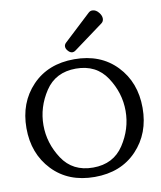

<svg xmlns="http://www.w3.org/2000/svg" viewBox="-100 -1011 925 1102"><g transform="rotate(-10 363.0 -460.0)"><path d="M360.8 -715.3Q346.7 -715.3 334.5 -730Q323.7 -742.2 323.7 -754.9Q323.7 -766.6 333.5 -775.9L491.2 -922.9Q501 -932.1 513.2 -932.1Q535.6 -932.1 552.7 -909.2Q565.4 -892.6 565.4 -876Q565.4 -859.4 552.2 -849.6L378.4 -721.7Q370.1 -715.3 360.8 -715.3ZM362.8 11.7Q209.5 11.7 116.9 -85.7Q24.4 -183.1 24.4 -331.5Q24.4 -480.5 116.9 -577.4Q209.5 -674.3 362.8 -674.3Q516.1 -674.3 608.6 -577.4Q701.2 -480.5 701.2 -331.5Q701.2 -183.1 608.6 -85.7Q516.1 11.7 362.8 11.7ZM362.8 -43Q481.4 -43 541.7 -134.8Q602.1 -226.6 602.1 -331.5Q602.1 -436.5 541.7 -528.1Q481.4 -619.6 362.8 -619.6Q244.1 -619.6 183.8 -528.1Q123.5 -436.5 123.5 -331.5Q123.5 -226.6 183.8 -134.8Q244.1 -43 362.8 -43Z"/></g></svg>

Font: Gayathri
Style: Bold
Weight: 700
Designer: Binoy Dominic <binoy.domenic@gmail.com>
Foundry: SMC
Version: Version 1.000